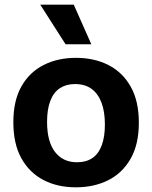

<svg xmlns="http://www.w3.org/2000/svg" viewBox="-20 -786 649 820"><path d="M304 14Q225 14 165 -17.5Q105 -49 71 -110.5Q37 -172 37 -264Q37 -356 71.5 -417Q106 -478 166.5 -508.5Q227 -539 304 -539Q383 -539 443.5 -508Q504 -477 538.5 -415.5Q573 -354 573 -262Q573 -169 537.5 -107.5Q502 -46 441.5 -16Q381 14 304 14ZM309 -93Q348 -93 374.5 -111Q401 -129 414.5 -165.5Q428 -202 428 -254Q428 -309 413.5 -347.5Q399 -386 371 -406.5Q343 -427 300 -427Q263 -427 236 -409.5Q209 -392 195 -355.5Q181 -319 181 -266Q181 -181 215 -137Q249 -93 309 -93ZM260 -597 152 -766H295L370 -597Z"/></svg>

Font: Bricolage Grotesque 96pt ExtraBold
Style: Bold
Weight: 700
Version: Version 1.001;gftools[0.9.33.dev8+g029e19f]